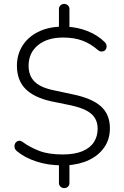

<svg xmlns="http://www.w3.org/2000/svg" viewBox="-20 -846 640 987"><path d="M310 121Q299 121 291 113.5Q283 106 283 95V-11L298 4Q228 4 168 -15.5Q108 -35 68 -68Q59 -75 56 -84Q53 -93 55 -101.5Q57 -110 63.5 -116Q70 -122 78.5 -122.5Q87 -123 98 -115Q134 -89 181.5 -70.5Q229 -52 302 -52Q363 -52 403 -68.5Q443 -85 462.5 -115Q482 -145 482 -184Q482 -216 468 -239Q454 -262 423.5 -278Q393 -294 342 -305L244 -325Q154 -345 110.5 -389.5Q67 -434 67 -508Q67 -565 95 -610Q123 -655 174 -681Q225 -707 292 -709L283 -696V-800Q283 -811 291 -818.5Q299 -826 310 -826Q321 -826 329 -818.5Q337 -811 337 -800V-696L327 -708Q376 -707 429 -686.5Q482 -666 519 -629Q526 -622 527.5 -613.5Q529 -605 526.5 -597.5Q524 -590 517.5 -585.5Q511 -581 502 -581Q493 -581 483 -589Q448 -620 405.5 -636.5Q363 -653 304 -653Q223 -653 175 -613.5Q127 -574 127 -508Q127 -457 157.5 -426.5Q188 -396 256 -382L354 -361Q452 -341 498.5 -299.5Q545 -258 545 -187Q545 -130 516 -88.5Q487 -47 437.5 -23.5Q388 0 322 4L337 -12V95Q337 106 329.5 113.5Q322 121 310 121Z"/></svg>

Font: Nunito ExtraLight Light
Style: Regular
Weight: 300
Version: Version 3.602